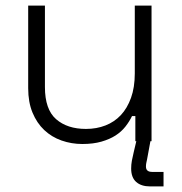

<svg xmlns="http://www.w3.org/2000/svg" viewBox="-20 -506 651 688"><path d="M275 10Q236 10 200.5 -2.5Q165 -15 138.5 -40Q112 -65 96.5 -102.5Q81 -140 81 -190V-486H141V-194Q141 -114 181 -79Q221 -44 288 -44Q326 -44 358 -56.5Q390 -69 413 -93.5Q436 -118 449.5 -155.5Q463 -193 463 -243V-486H523V0H465V-90H453Q444 -71 429.5 -52.5Q415 -34 394 -20.5Q373 -7 343.5 1.5Q314 10 275 10ZM518 162Q486 162 468 146Q450 130 450 98Q450 84 452.5 70Q455 56 459 40L471 -11H521L507 65Q505 74 504 79Q503 84 503 91Q503 110 525 110H566V162Z"/></svg>

Font: Space Grotesk Light
Style: Regular
Weight: 300
Designer: Florian Karsten
Foundry: Florian Karsten
Version: Version 2.000